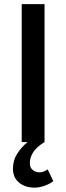

<svg xmlns="http://www.w3.org/2000/svg" viewBox="-20 -674 314 911"><path d="M121.6 100.6Q121.6 121.1 135 132.3Q148.4 143.6 167 143.6Q187.5 143.6 206.1 129.4L232.9 185.5Q216.3 198.7 191.2 207.5Q166 216.3 143.6 216.3Q99.1 216.3 70.3 192.4Q41.5 168.5 41.5 126.5Q41.5 86.4 61.3 55.7Q81.1 24.9 110.4 0H83V-654.3H191.4V0Q121.6 42 121.6 100.6Z"/></svg>

Font: Varta
Style: Bold
Weight: 700
Designer: Joana Correia, Viktoriya Grabowska, Eben Sorkin
Foundry: Sorkin Type
Version: Version 1.002; ttfautohint (v1.3) -l 8 -r 24 -G 200 -x 12 -H